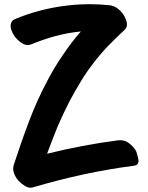

<svg xmlns="http://www.w3.org/2000/svg" viewBox="-20 -832 689 894"><path d="M611.3 -132.8Q597.7 -153.3 577.1 -168Q556.6 -181.6 530.3 -178.7Q447.3 -168 364.3 -152.3Q281.2 -136.7 199.2 -116.2Q222.7 -179.7 248 -242.2Q274.4 -303.7 305.7 -364.3Q329.1 -408.2 355.5 -451.2Q380.9 -494.1 412.1 -534.2Q445.3 -578.1 482.4 -617.2Q520.5 -656.2 561.5 -694.3Q574.2 -707 570.3 -727.5Q565.4 -747.1 556.6 -760.7Q545.9 -778.3 528.3 -792Q510.7 -805.7 489.3 -807.6Q443.4 -812.5 397.5 -812.5Q332 -812.5 265.6 -802.7Q153.3 -786.1 49.8 -743.2Q41 -739.3 36.1 -733.4Q31.2 -726.6 30.3 -718.8Q29.3 -715.8 29.3 -711.9Q29.3 -702.1 33.2 -691.4Q38.1 -676.8 47.9 -663.1Q63.5 -642.6 84 -629.9Q105.5 -617.2 124 -625Q180.7 -648.4 238.3 -664.1Q296.9 -679.7 356.4 -685.5Q311.5 -633.8 273.4 -577.1Q234.4 -520.5 202.1 -459Q151.4 -364.3 114.3 -264.6Q76.2 -164.1 43.9 -63.5Q38.1 -43.9 45.9 -23.4Q53.7 -3.9 66.4 9.8Q78.1 22.5 96.7 34.2Q109.4 42 122.1 42Q128.9 42 134.8 40Q250 5.9 367.2 -19.5Q484.4 -44.9 604.5 -60.5Q625 -63.5 625 -84Q625 -87.9 624 -91.8Q618.2 -120.1 611.3 -132.8Z"/></svg>

Font: TroubleSide
Style: Comic
Weight: 400
Designer: Koroletov
Version: 1_5